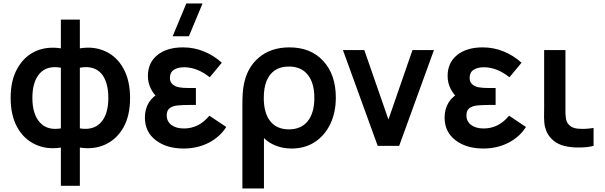

<svg xmlns="http://www.w3.org/2000/svg" viewBox="-20 -822 3412 1082"><path d="M430 225H323V9.5Q244.5 22 180 -7.5Q114 -38 77 -105Q40 -172 40 -270Q40 -370 78 -436.5Q115.5 -503.5 179.5 -532.8Q243.5 -562 323 -549.5V-711.5H430V-549.5Q509 -562.5 573.5 -533Q639 -503 676 -435.2Q713 -367.5 713 -270Q713 -170 675.5 -103.5Q637.5 -37 573.2 -7.5Q509 22 430 9.5ZM323 -98.5V-440.5Q244.5 -454 203.5 -407.8Q162.5 -361.5 162.5 -270Q162.5 -179 204.5 -132.2Q246.5 -85.5 323 -98.5ZM430 -440.5V-98.5Q506.5 -86 548.5 -131.8Q590.5 -177.5 590.5 -270Q590.5 -361 551 -407.5Q509.5 -454.5 430 -440.5Z M1121.5 -802.5 1044.5 -617.5H953L1030 -802.5ZM1015 15Q918.5 15 857.5 -32Q796.5 -79 796.5 -159.5Q796.5 -207.5 819 -244.2Q841.5 -281 883 -298L881 -259Q813.5 -317 813.5 -394Q813.5 -468.5 867 -511.8Q920.5 -555 1011.5 -555Q1073 -555 1129 -532.2Q1185 -509.5 1230 -468.5L1162 -386.5Q1091 -443 1017.5 -443Q982 -443 959.8 -428.5Q937.5 -414 937.5 -383Q937.5 -360 952.2 -347Q967 -334 988.8 -330Q1010.5 -326 1044 -326H1084V-230.5H1044Q1014.5 -230.5 983 -228Q952 -225 935.8 -212.2Q919.5 -199.5 919.5 -171.5Q919.5 -138 945.8 -118Q972 -98 1017 -98Q1100.5 -98 1160 -170L1255 -106.5Q1219 -49.5 1155.5 -17.2Q1092 15 1015 15Z M1467.5 240H1346V-232Q1346 -301 1352.5 -336Q1369 -438 1437.5 -496.5Q1506 -555 1611 -555Q1732 -555 1802.2 -477.8Q1872.5 -400.5 1872.5 -272Q1872.5 -189 1842 -124.5Q1810.5 -58.5 1754.5 -21.8Q1698.5 15 1623.5 15Q1576 15 1535.2 -0.8Q1494.5 -16.5 1467.5 -44ZM1608 -93Q1677 -93 1714.2 -139.2Q1751.5 -185.5 1751.5 -271Q1751.5 -354 1714.5 -400.5Q1677.5 -447 1608 -447Q1560 -447 1528 -425Q1466.5 -382 1466.5 -270.5Q1466.5 -185 1503 -139Q1539.5 -93 1608 -93Z M2229.5 0H2108.5L1912.5 -540H2033L2169 -148.5L2304.5 -540H2425.5Z M2704 15Q2607.5 15 2546.5 -32Q2485.5 -79 2485.5 -159.5Q2485.5 -207.5 2508 -244.2Q2530.5 -281 2572 -298L2570 -259Q2502.5 -317 2502.5 -394Q2502.5 -468.5 2556 -511.8Q2609.5 -555 2700.5 -555Q2762 -555 2818 -532.2Q2874 -509.5 2919 -468.5L2851 -386.5Q2780 -443 2706.5 -443Q2671 -443 2648.8 -428.5Q2626.5 -414 2626.5 -383Q2626.5 -360 2641.2 -347Q2656 -334 2677.8 -330Q2699.5 -326 2733 -326H2773V-230.5H2733Q2703.5 -230.5 2672 -228Q2641 -225 2624.8 -212.2Q2608.5 -199.5 2608.5 -171.5Q2608.5 -138 2634.8 -118Q2661 -98 2706 -98Q2789.5 -98 2849 -170L2944 -106.5Q2908 -49.5 2844.5 -17.2Q2781 15 2704 15Z M3177.5 4Q3104.5 -8 3069 -64Q3062 -75 3057.5 -87.2Q3053 -99.5 3050.8 -109Q3048.5 -118.5 3047.2 -134.5Q3046 -150.5 3046 -159Q3046 -167.5 3046.2 -189.2Q3046.5 -211 3046.5 -220.5V-540H3166.5V-227.5Q3166.5 -223 3166.5 -213.2Q3166.5 -203.5 3166.5 -199.5Q3166.5 -195.5 3166.5 -187.5Q3166.5 -179.5 3167 -175.8Q3167.5 -172 3168 -165.5Q3168.5 -159 3169.2 -155.2Q3170 -151.5 3171 -146.5Q3172 -141.5 3173.8 -137.5Q3175.5 -133.5 3177.5 -130Q3196 -100.5 3236.5 -97Q3276.5 -93 3325 -101V0Q3293.5 8.5 3250.5 9.2Q3207.5 10 3177.5 4Z"/></svg>

Font: Vortex Mix
Style: Bold
Weight: 700
Designer: Mikhail Sharanda
Foundry: Mikhail Sharanda
Version: Version 4.504;Glyphs 3.1.2 (3151)